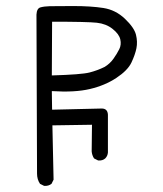

<svg xmlns="http://www.w3.org/2000/svg" viewBox="-20 -563 540 635"><path d="M126 51.8 112.3 44.9Q102.5 30.3 102.5 11.2Q102.5 -7.8 100.6 -514.6Q101.6 -535.2 113.8 -538.6Q126 -542 144.5 -542.5Q163.1 -543 222.2 -543Q281.2 -543 321.8 -536.6Q362.3 -530.3 393.1 -501Q423.8 -471.7 429.7 -448.2Q435.5 -424.8 431.2 -403.3Q426.8 -381.8 414.6 -356Q402.3 -330.1 364.7 -305.2Q327.1 -280.3 277.3 -268.6Q227.5 -256.8 151.4 -261.7L152.3 -200.2L316.4 -204.1Q335.9 -204.1 336.9 -183.6V-58.6Q335.9 -46.9 328.1 -39.1Q319.3 -31.2 304.7 -32.2L291 -39.1Q284.2 -49.8 283.2 -62.5L284.2 -150.4L153.3 -148.4L157.2 31.2L150.4 44.9Q140.6 52.7 126 51.8ZM326.2 -341.8Q343.8 -352.5 355.5 -369.1Q367.2 -385.7 374.5 -400.4Q381.8 -415 377.9 -432.6Q374 -450.2 352.5 -467.3Q331.1 -484.4 300.3 -487.8Q269.5 -491.2 152.3 -491.2L151.4 -313.5Q249 -316.4 275.9 -323.2Q302.7 -330.1 326.2 -341.8Z"/></svg>

Font: NaikaiFont
Style: Regular
Weight: 400
Version: Version 1.67